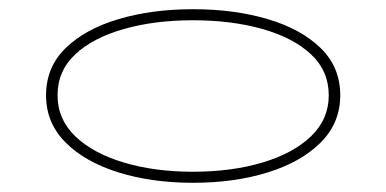

<svg xmlns="http://www.w3.org/2000/svg" viewBox="-20 -386 839 417"><path d="M399 11Q310 11 237.5 -11.5Q165 -34 122.5 -76.5Q80 -119 80 -179Q80 -240 122.5 -281.5Q165 -323 237.5 -344.5Q310 -366 399 -366Q489 -366 561.5 -344.5Q634 -323 676.5 -281.5Q719 -240 719 -179Q719 -119 676.5 -76.5Q634 -34 561.5 -11.5Q489 11 399 11ZM399 -13Q483 -13 550 -33Q617 -53 655.5 -90Q694 -127 694 -179Q694 -232 655.5 -268Q617 -304 550 -323Q483 -342 399 -342Q316 -342 249 -323Q182 -304 143.5 -268Q105 -232 105 -179Q105 -127 143.5 -90Q182 -53 249 -33Q316 -13 399 -13Z"/></svg>

Font: Padyakke Expanded One
Style: Regular
Weight: 400
Designer: James Puckett
Foundry: Dunwich Type Founders
Version: Version 1.500; ttfautohint (v1.8.4.7-5d5b)